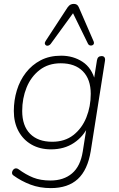

<svg xmlns="http://www.w3.org/2000/svg" viewBox="-20 -778 610 986"><path d="M241 188Q184 188 136.5 170Q89 152 49 123Q43 119 42 113Q41 107 43.5 101Q46 95 50.5 91Q55 87 61.5 86.5Q68 86 75 91Q113 119 150.5 134Q188 149 239 149Q307 149 350 112.5Q393 76 405 0L426 -133L434 -132Q409 -77 359.5 -44Q310 -11 242 -11Q185 -11 142 -35.5Q99 -60 75 -104.5Q51 -149 51 -208Q51 -263 66.5 -314Q82 -365 113 -405Q144 -445 189 -468.5Q234 -492 294 -492Q356 -492 404 -460.5Q452 -429 469 -362H461L478 -469Q480 -480 486 -485Q492 -490 502 -490Q512 -490 516.5 -483.5Q521 -477 519 -465L446 -2Q430 95 379.5 141.5Q329 188 241 188ZM248 -50Q313 -50 357 -84.5Q401 -119 423.5 -175Q446 -231 446 -296Q446 -371 405.5 -412Q365 -453 292 -453Q228 -453 183.5 -418.5Q139 -384 116.5 -328.5Q94 -273 94 -208Q94 -132 134.5 -91Q175 -50 248 -50ZM461 -565Q464 -557 461.5 -552Q459 -547 453 -545Q447 -543 441 -545Q435 -547 432 -553L355 -710L240 -552Q235 -546 228.5 -544Q222 -542 217 -544.5Q212 -547 210.5 -553Q209 -559 214 -567L327 -740Q335 -751 342.5 -754.5Q350 -758 359 -758Q368 -758 374.5 -754Q381 -750 385 -740Z"/></svg>

Font: Nunito ExtraLight
Style: Italic
Weight: 200
Italic angle: -9°
Designer: Vernon Adams
Foundry: Vernon Adams
Version: Version 3.602